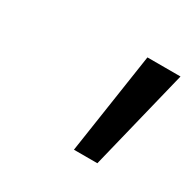

<svg xmlns="http://www.w3.org/2000/svg" viewBox="-67 -821 367 362"><g transform="rotate(30 117.0 -640.0)"><path d="M129 -530 162 -750H234L180 -530Z"/></g></svg>

Font: Rosa Sans Light
Style: Italic
Weight: 300
Italic angle: -12°
Designer: Pentagram / MCKL
Foundry: Pentagram / MCKL
Version: Version 1.005;September 16, 2019;FontCreator 11.5.0.2425 64-